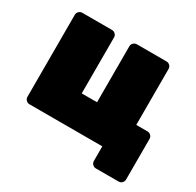

<svg xmlns="http://www.w3.org/2000/svg" viewBox="-139 -677 966 945"><g transform="rotate(30 344.5 -205.0)"><path d="M45 -27V-493Q45 -504 53 -512Q61 -520 72 -520H241Q252 -520 260 -512Q268 -504 268 -493V-175H355V-493Q355 -504 363 -512Q371 -520 382 -520H551Q562 -520 570 -512Q578 -504 578 -493V-175H642Q653 -175 661 -167Q669 -159 669 -148V83Q669 94 661 102Q653 110 642 110H513Q502 110 494 102Q486 94 486 83V0H72Q61 0 53 -8Q45 -16 45 -27Z"/></g></svg>

Font: Rubik
Style: Regular
Weight: 900
Designer: Hubert & Fischer
Foundry: Hubert & Fischer
Version: Version 1.100